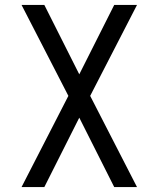

<svg xmlns="http://www.w3.org/2000/svg" viewBox="-20 -755 640 775"><path d="M67 0 256 -368 67 -735H159L300 -455L441 -735H533L344 -368L533 0H441L300 -280L159 0Z"/></svg>

Font: Iosevka Mono
Style: Regular
Weight: 400
Designer: Belleve Invis
Foundry: Belleve Invis
Version: Version 11.1.1